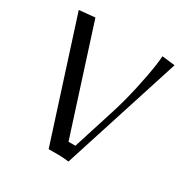

<svg xmlns="http://www.w3.org/2000/svg" viewBox="-151 -766 866 896"><g transform="rotate(30 282.5 -318.5)"><path d="M24.9 -632.8 109.9 -641.1 291 -76.2H328.1L397.9 -295.9Q421.4 -368.7 439.5 -450.7Q457.5 -532.7 464.4 -579.8Q471.2 -627 471.2 -641.1L541 -632.8L336.9 3.9Q304.2 0 288.1 0H228Z"/></g></svg>

Font: Resagokr
Style: Regular
Weight: 500
Designer: gluk
Foundry: gluk
Version: Version 0.95